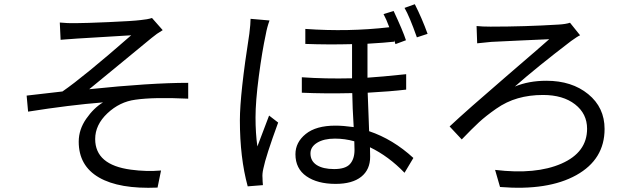

<svg xmlns="http://www.w3.org/2000/svg" viewBox="-20 -852 3040 911"><path d="M267.6 -663.1 263.7 -745.1Q299.8 -741.2 342.8 -742.2Q381.8 -742.2 495.6 -747.1Q609.4 -752 647.5 -756.8Q679.7 -759.8 701.2 -766.6L752 -709Q723.6 -692.4 699.2 -671.9Q674.8 -652.3 561.5 -558.6Q448.2 -464.8 403.3 -428.7Q694.3 -459 873 -459V-383.8Q710 -391.6 622.1 -378.9Q547.9 -369.1 489.7 -314.5Q431.6 -259.8 431.6 -192.4Q431.6 -69.3 601.6 -46.9Q673.8 -37.1 744.1 -43L727.5 38.1Q545.9 45.9 449.7 -9.8Q353.5 -65.4 353.5 -179.7Q353.5 -237.3 389.2 -288.6Q424.8 -339.8 468.8 -366.2Q309.6 -353.5 113.3 -322.3L106.4 -398.4Q125 -400.4 276.4 -418Q377 -487.3 602.5 -684.6Q593.8 -683.6 481.4 -677.2Q369.1 -670.9 343.8 -668.9Q335 -668 318.8 -667Q302.7 -666 290 -665Q277.3 -664.1 267.6 -663.1Z M1168.9 -762.7 1258.8 -754.9Q1247.1 -722.7 1241.2 -689.5Q1223.6 -608.4 1208 -489.7Q1192.4 -371.1 1192.4 -294.9Q1192.4 -219.7 1201.2 -157.2Q1213.9 -192.4 1256.8 -303.7L1299.8 -270.5Q1241.2 -110.4 1229.5 -51.8Q1223.6 -26.4 1225.6 -7.8Q1225.6 6.8 1227.5 26.4L1155.3 32.2Q1118.2 -103.5 1118.2 -281.2Q1118.2 -405.3 1163.1 -692.4Q1168.9 -739.3 1168.9 -762.7ZM1662.1 -140.6Q1662.1 -166 1661.1 -181.6Q1616.2 -194.3 1569.3 -194.3Q1516.6 -194.3 1484.9 -174.8Q1453.1 -155.3 1453.1 -124Q1453.1 -87.9 1482.9 -68.8Q1512.7 -49.8 1565.4 -49.8Q1619.1 -49.8 1640.6 -73.7Q1662.1 -97.7 1662.1 -140.6ZM1907.2 -500V-426.8Q1832 -418 1724.6 -412.1Q1725.6 -377 1728.5 -309.1Q1731.4 -241.2 1731.4 -229.5Q1844.7 -191.4 1941.4 -102.5L1899.4 -32.2Q1824.2 -110.4 1735.4 -153.3Q1736.3 -136.7 1736.3 -108.4Q1736.3 -46.9 1693.8 -13.2Q1651.4 20.5 1572.3 20.5Q1486.3 20.5 1434.1 -15.6Q1381.8 -51.8 1381.8 -120.1Q1381.8 -176.8 1430.7 -216.3Q1479.5 -255.9 1571.3 -255.9Q1608.4 -255.9 1658.2 -249Q1652.3 -343.8 1651.4 -410.2Q1518.6 -407.2 1412.1 -412.1V-485.4Q1522.5 -477.5 1650.4 -480.5V-642.6Q1537.1 -639.6 1428.7 -643.6V-714.8Q1631.8 -700.2 1827.1 -722.7Q1813.5 -759.8 1799.8 -785.2L1847.7 -799.8Q1891.6 -706.1 1906.2 -661.1L1856.4 -642.6L1850.6 -661.1V-654.3Q1807.6 -649.4 1723.6 -644.5V-483.4Q1786.1 -487.3 1907.2 -500ZM1899.4 -814.5 1948.2 -832Q1982.4 -764.6 2008.8 -691.4L1958 -674.8Q1922.9 -774.4 1899.4 -814.5Z M2244.1 -646.5 2241.2 -728.5Q2267.6 -725.6 2307.6 -725.6Q2470.7 -725.6 2629.9 -735.4Q2664.1 -737.3 2684.6 -744.1L2732.4 -684.6Q2720.7 -679.7 2689.5 -657.2Q2528.3 -534.2 2422.9 -441.4Q2489.3 -468.8 2572.3 -468.8Q2693.4 -468.8 2771 -405.3Q2848.6 -341.8 2848.6 -240.2Q2848.6 -95.7 2714.4 -21Q2580.1 53.7 2352.5 35.2L2329.1 -45.9Q2522.5 -22.5 2644 -75.7Q2765.6 -128.9 2765.6 -241.2Q2765.6 -312.5 2708.5 -356.9Q2651.4 -401.4 2556.6 -401.4Q2492.2 -401.4 2437.5 -385.7Q2382.8 -370.1 2334 -335.9Q2285.2 -301.8 2252.9 -272Q2220.7 -242.2 2170.9 -190.4L2113.3 -252Q2194.3 -328.1 2382.3 -489.7Q2570.3 -651.4 2585.9 -666Q2572.3 -665 2456.1 -660.2Q2339.8 -655.3 2311.5 -653.3Q2259.8 -648.4 2244.1 -646.5Z"/></svg>

Font: GenEi Gothic M Regular
Style: Regular
Weight: 400
Designer: o_tamon (Modified); [Source Han Sans]
Ryoko NISHIZUKA  (kana & ideographs); Paul D. Hunt (Latin, Greek & Cyrillic); Wenl
Version: Version 1.1a;Original Version 1.004